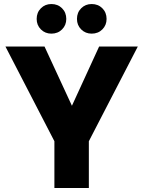

<svg xmlns="http://www.w3.org/2000/svg" viewBox="-20 -933 711 953"><path d="M7 -702H201L337 -408L472 -702H664L421 -232V0H250V-232ZM235 -766Q204 -766 183 -787Q162 -808 162 -839Q162 -871 183 -892Q204 -913 235 -913Q267 -913 288 -892Q309 -871 309 -839Q309 -808 288 -787Q267 -766 235 -766ZM435 -766Q404 -766 383 -787Q362 -808 362 -839Q362 -871 383 -892Q404 -913 435 -913Q467 -913 488 -892Q509 -871 509 -839Q509 -808 488 -787Q467 -766 435 -766Z"/></svg>

Font: Poppins
Style: Bold
Weight: 700
Designer: Ninad Kale (Devanagari), Jonny Pinhorn (Latin)
Version: Version 5.002